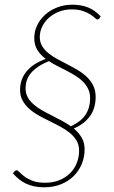

<svg xmlns="http://www.w3.org/2000/svg" viewBox="-20 -731 486 818"><path d="M364 -311.5Q364 -334 356 -351.2Q348 -368.5 334.2 -382.5Q320.5 -396.5 302.8 -407.5Q285 -418.5 265.5 -428.8Q246 -439 226 -449Q206 -459 188.5 -470.5Q160.5 -459 141.5 -446Q122.5 -433 111 -418.8Q99.5 -404.5 94.2 -388.5Q89 -372.5 89 -354.5Q89 -333.5 98 -317Q107 -300.5 122.2 -287Q137.5 -273.5 157.5 -262Q177.5 -250.5 199 -239.8Q220.5 -229 242 -217.5Q263.5 -206 282 -193Q326.5 -214 345.2 -243.5Q364 -273 364 -311.5ZM42 -1Q45.5 -5.5 51 -5.5Q56 -5.5 63.5 2.8Q71 11 84.2 21Q97.5 31 118.5 39.2Q139.5 47.5 172 47.5Q206.5 47.5 233.2 36.5Q260 25.5 278.8 6.8Q297.5 -12 307.2 -36.8Q317 -61.5 317 -89Q317 -113.5 306.2 -131.8Q295.5 -150 277.8 -164.5Q260 -179 237.5 -191.2Q215 -203.5 191.2 -215Q167.5 -226.5 145 -239Q122.5 -251.5 104.8 -267.2Q87 -283 76.2 -302.8Q65.5 -322.5 65.5 -348.5Q65.5 -368.5 71.5 -387.5Q77.5 -406.5 90.5 -423.5Q103.5 -440.5 124.2 -454.8Q145 -469 175 -480Q153 -496 139.5 -517.5Q126 -539 126 -569Q126 -597 138.2 -622.8Q150.5 -648.5 172 -668Q193.5 -687.5 223.2 -699.2Q253 -711 288 -711Q327 -711 356 -699Q385 -687 409 -661L403 -652.5Q400.5 -648 395.5 -648Q391 -648 384 -654.8Q377 -661.5 364.8 -669.5Q352.5 -677.5 333.2 -684.2Q314 -691 285 -691Q256 -691 231.2 -681.2Q206.5 -671.5 188.2 -655.2Q170 -639 159.8 -617.8Q149.5 -596.5 149.5 -573Q149.5 -551 159.8 -534.2Q170 -517.5 186.8 -504Q203.5 -490.5 224.8 -479Q246 -467.5 268.5 -456Q291 -444.5 312.2 -431.8Q333.5 -419 350.2 -403Q367 -387 377.2 -366.2Q387.5 -345.5 387.5 -318Q387.5 -270 363.5 -236.5Q339.5 -203 294.5 -183.5Q315 -166.5 327.8 -145Q340.5 -123.5 340.5 -94.5Q340.5 -62 328.5 -32.8Q316.5 -3.5 294.2 18.8Q272 41 240 54Q208 67 168.5 67Q144.5 67 125.2 62.8Q106 58.5 89.8 50.8Q73.5 43 60.2 32Q47 21 35 7.5Z"/></svg>

Font: Lato ExtraLight
Style: Italic
Weight: 275
Italic angle: -7°
Designer: Lukasz Dziedzic with Adam Twardoch and Botio Nikoltchev
Foundry: tyPoland Lukasz Dziedzic
Version: Version 2.015; 2015-08-06; http://www.latofonts.com/